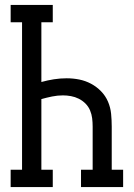

<svg xmlns="http://www.w3.org/2000/svg" viewBox="-20 -755 540 775"><path d="M23 0V-70H69V-665H23V-735H193V-665H147V-424Q172 -431 197.5 -435Q223 -439 249 -439Q275 -439 300 -434Q325 -429 347.5 -417Q370 -405 388 -386.5Q406 -368 416 -344.5Q426 -321 428.5 -295.5Q431 -270 431 -244V-70H477V0H307V-70H354V-244Q354 -261 352 -277.5Q350 -294 343.5 -309.5Q337 -325 325 -337Q313 -349 298 -356.5Q283 -364 266.5 -367Q250 -370 234 -370Q212 -370 190 -365.5Q168 -361 147 -355V-70H193V0Z"/></svg>

Font: Iosevka Slab
Style: Regular
Weight: 400
Monospace: yes
Designer: Belleve Invis
Foundry: Belleve Invis
Version: Version 11.2.4; ttfautohint (v1.8.3)